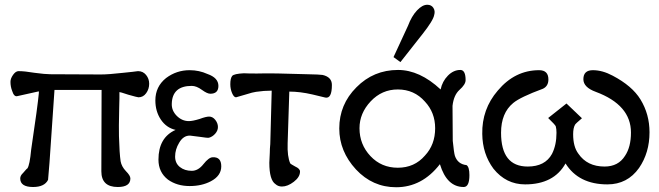

<svg xmlns="http://www.w3.org/2000/svg" viewBox="-20 -774 2769 807"><path d="M607 -422Q607 -400 594.5 -382.5Q582 -365 562 -365Q558 -365 519 -376Q483 -388 482 -387Q482 -388 482 -382.5Q482 -377 482 -373Q482 -369 482 -360.5Q482 -352 481.5 -341.5Q481 -331 481 -320Q479 -233 480 -202Q482 -129 487 -96Q491 -74 509 -55Q528 -36 528 -24Q528 12 475 12Q406 12 406 -54L407 -396H209L188 -90Q186 -62 182 -18Q167 12 119 12Q65 12 65 -24Q65 -36 77 -47Q93 -66 95 -66Q105 -80 111 -145L133 -298Q137 -327 139.5 -348.5Q142 -370 143 -380Q144 -390 143 -390L53 -370Q46 -368 40.5 -373.5Q35 -379 31 -392Q24 -410 24 -430Q24 -444 35 -459.5Q46 -475 58 -475Q84 -475 125 -468Q170 -462 191 -462L404 -461Q436 -461 498 -468Q514 -470 536 -472L560 -475Q581 -475 594 -459Q607 -443 607 -422Z M910 -75Q910 -35 866 -12Q828 8 777 8Q724 8 686 -19Q646 -50 646 -103Q646 -196 718 -228Q679 -237 656 -271.5Q633 -306 633 -352Q633 -410 678 -446Q722 -479 777 -479Q817 -479 852 -463Q898 -447 898 -413Q898 -380 864 -380Q851 -380 829 -396Q806 -413 786 -413Q704 -413 702 -338Q701 -309 723 -287Q745 -265 774 -265Q790 -265 819 -274Q846 -284 859 -284Q874 -284 885 -270Q896 -256 896 -240Q896 -225 884.5 -212Q873 -199 858 -195Q851 -194 819 -199Q784 -204 779 -204Q751 -205 733 -174Q716 -146 716 -116Q716 -88 736 -72Q756 -56 786 -56Q813 -56 835 -84Q858 -113 874 -113Q892 -114 901 -104.5Q910 -95 910 -75Z M1200 -87Q1201 -85 1221 -74Q1241 -65 1241 -53Q1241 -30 1215 -10Q1189 10 1165 10Q1149 10 1138 0Q1112 -17 1112 -90Q1112 -98 1114 -132Q1114 -141 1114.5 -149.5Q1115 -158 1115.5 -162.5Q1116 -167 1116 -168Q1122 -375 1122 -393Q1089 -393 1056 -388Q1045 -387 1010 -376Q974 -365 972 -365Q963 -365 955.5 -382.5Q948 -400 948 -420Q948 -445 956 -455Q964 -464 1005 -466Q1022 -465 1059 -465Q1127 -467 1271 -462Q1325 -461 1336 -459Q1375 -450 1375 -417Q1375 -358 1347 -364Q1305 -374 1293 -377Q1241 -389 1196 -389L1189 -172Q1187 -116 1200 -87Z M1805 -711Q1801 -688 1756 -631L1663 -513L1634 -534L1695 -666Q1710 -706 1732.5 -730Q1755 -754 1776 -754Q1793 -754 1801.5 -741Q1810 -728 1805 -711ZM1953 -38Q1953 12 1929 12Q1858 12 1829 -84Q1754 13 1645 13Q1546 13 1476 -62Q1406 -138 1406 -234Q1406 -335 1478 -407Q1550 -480 1653 -480Q1744 -480 1832 -398Q1839 -432 1862.5 -456Q1886 -480 1915 -480Q1937 -480 1937 -437Q1937 -419 1911 -396Q1887 -374 1882 -329L1883 -182Q1888 -132 1892 -119Q1904 -84 1941 -80Q1953 -72 1953 -38ZM1809 -235Q1809 -301 1766 -347Q1721 -398 1652 -398Q1585 -398 1538 -348Q1491 -298 1491 -235Q1491 -167 1537 -118Q1583 -69 1652 -69Q1722 -69 1766 -120Q1809 -166 1809 -235Z M2710 -218Q2710 -132 2666 -68Q2617 1 2533 1Q2412 1 2357 -87Q2308 1 2187 1Q2107 1 2054 -65Q2008 -127 2007 -211Q2005 -315 2072 -393Q2144 -479 2246 -479Q2285 -479 2285 -440Q2285 -412 2262 -401Q2167 -366 2137 -341Q2086 -299 2086 -216Q2086 -74 2198 -74Q2271 -74 2300 -127Q2319 -164 2319 -216Q2319 -232 2316 -243Q2314 -249 2284 -278L2361 -339L2426 -277Q2400 -255 2397 -250Q2389 -236 2389 -210Q2389 -157 2411 -128Q2448 -74 2521 -74Q2579 -74 2607 -119Q2632 -156 2632 -217Q2632 -333 2484 -388Q2432 -407 2432 -441Q2432 -479 2472 -479Q2512 -479 2555 -456Q2637 -413 2672 -356Q2710 -294 2710 -218Z"/></svg>

Font: GFS Complutum
Style: Regular
Weight: 400
Designer: George D. Matthiopoulos
Foundry: George D. Matthiopoulos
Version: Version 1.000